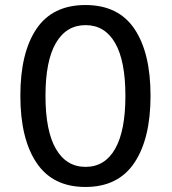

<svg xmlns="http://www.w3.org/2000/svg" viewBox="-20 -736 684 764"><path d="M320 8C406.7 8 471.5 -24 514.5 -88C557.5 -152 579 -241 579 -355C579 -469 557.7 -557.7 515 -621C472.3 -684.3 407.3 -716 320 -716C232.7 -716 167.7 -684.3 125 -621C82.3 -557.7 61 -469 61 -355C61 -241 82.5 -152 125.5 -88C168.5 -24 233.3 8 320 8ZM202.5 -143.5C174.8 -191.2 161 -261.5 161 -354.5C161 -447.5 174.8 -517.7 202.5 -565C230.2 -612.3 269.5 -636 320.5 -636C371.5 -636 410.7 -612.3 438 -565C465.3 -517.7 479 -447.5 479 -354.5C479 -261.5 465.3 -191.2 438 -143.5C410.7 -95.8 371.5 -72 320.5 -72C269.5 -72 230.2 -95.8 202.5 -143.5Z"/></svg>

Font: Telex Regular
Style: Regular
Weight: 400
Designer: Andres Torresi
Foundry: Andres Torresi
Version: Version 1.001